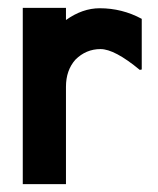

<svg xmlns="http://www.w3.org/2000/svg" viewBox="-20 -469 402 489"><path d="M341 -292 336 -291Q272 -344 236 -344Q199 -344 172 -317Q148 -290 148 -248V0H38V-449H148V-418Q190 -448 234 -448Q291 -448 341 -421Z"/></svg>

Font: RailwayN12
Style: Semibold
Weight: 400
Version: 1999; 1.0, initial release  Kernus: V2.0